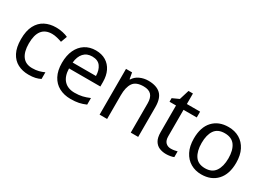

<svg xmlns="http://www.w3.org/2000/svg" viewBox="-19 -1299 2665 1948"><g transform="rotate(30 1314.0 -324.5)"><path d="M300 10Q229 10 173.5 -19Q118 -48 86.5 -109Q55 -170 55 -265Q55 -364 88 -426Q121 -488 177.5 -517Q234 -546 306 -546Q347 -546 385 -537.5Q423 -529 447 -517L420 -444Q396 -453 364 -461Q332 -469 304 -469Q146 -469 146 -266Q146 -169 184.5 -117.5Q223 -66 299 -66Q343 -66 376.5 -75Q410 -84 438 -97V-19Q411 -5 378.5 2.5Q346 10 300 10Z M772 -546Q841 -546 890.5 -516Q940 -486 966.5 -431.5Q993 -377 993 -304V-251H626Q628 -160 672.5 -112.5Q717 -65 797 -65Q848 -65 887.5 -74.5Q927 -84 969 -102V-25Q928 -7 888 1.5Q848 10 793 10Q717 10 658.5 -21Q600 -52 567.5 -113.5Q535 -175 535 -264Q535 -352 564.5 -415Q594 -478 647.5 -512Q701 -546 772 -546ZM771 -474Q708 -474 671.5 -433.5Q635 -393 628 -321H901Q900 -389 869 -431.5Q838 -474 771 -474Z M1387 -546Q1483 -546 1532 -499.5Q1581 -453 1581 -349V0H1494V-343Q1494 -408 1465 -440Q1436 -472 1374 -472Q1285 -472 1251 -422Q1217 -372 1217 -278V0H1129V-536H1200L1213 -463H1218Q1244 -505 1290 -525.5Q1336 -546 1387 -546Z M1926 -62Q1946 -62 1967 -65.5Q1988 -69 2001 -73V-6Q1987 1 1961 5.5Q1935 10 1911 10Q1869 10 1833.5 -4.5Q1798 -19 1776 -55Q1754 -91 1754 -156V-468H1678V-510L1755 -545L1790 -659H1842V-536H1997V-468H1842V-158Q1842 -109 1865.5 -85.5Q1889 -62 1926 -62Z M2574 -269Q2574 -136 2506.5 -63Q2439 10 2324 10Q2253 10 2197.5 -22.5Q2142 -55 2110 -117.5Q2078 -180 2078 -269Q2078 -402 2145 -474Q2212 -546 2327 -546Q2400 -546 2455.5 -513.5Q2511 -481 2542.5 -419.5Q2574 -358 2574 -269ZM2169 -269Q2169 -174 2206.5 -118.5Q2244 -63 2326 -63Q2407 -63 2445 -118.5Q2483 -174 2483 -269Q2483 -364 2445 -418Q2407 -472 2325 -472Q2243 -472 2206 -418Q2169 -364 2169 -269Z"/></g></svg>

Font: Noto Sans Adlam Unjoined
Style: Regular
Weight: 400
Designer: Mark Jamra, Neil Patel
Foundry: JamraPatel LLC
Version: Version 3.001